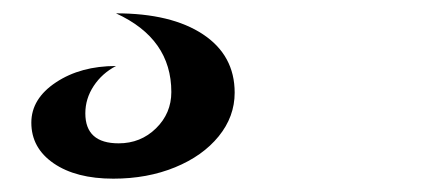

<svg xmlns="http://www.w3.org/2000/svg" viewBox="-20 19 640 288"><path d="M27 203Q27 167 64 142.5Q101 118 154 118Q133 129 120.5 148Q108 167 108 189Q108 234 158 234Q191 234 214 211.5Q237 189 237 157Q237 77 154 39Q237 39 284.5 70.5Q332 102 332 158Q332 194 308 223.5Q284 253 242.5 270Q201 287 150 287Q94 287 60.5 264Q27 241 27 203Z"/></svg>

Font: Lemonada
Style: Regular
Weight: 400
Designer: Mohamed Gaber (Arabic) Eduardo Tunni (Latin)
Foundry: Kief Type Foundry
Version: Version 3.006